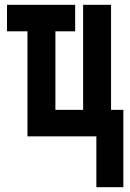

<svg xmlns="http://www.w3.org/2000/svg" viewBox="-20 -566 540 797"><path d="M492 211V-110H441V-546H325V-110H210V-436H292V-546H9V-436H94V0H380V211Z"/></svg>

Font: Noto Sans Mono UI Condensed
Style: Bold
Weight: 700
Width: 3
Designer: Monotype Design team
Foundry: Monotype Imaging Inc.
Version: 1.000